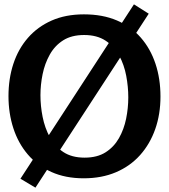

<svg xmlns="http://www.w3.org/2000/svg" viewBox="-20 -809 777 883"><path d="M365 11Q281 11 216.5 -18Q152 -47 108 -98.5Q64 -150 41.5 -219Q19 -288 19 -367Q19 -447 41.5 -515.5Q64 -584 108.5 -635Q153 -686 217.5 -714.5Q282 -743 366 -743Q452 -743 517.5 -715Q583 -687 627.5 -636Q672 -585 695 -516Q718 -447 718 -365Q718 -284 694 -215.5Q670 -147 624.5 -96Q579 -45 513.5 -17Q448 11 365 11ZM369 -84Q427 -84 465.5 -108.5Q504 -133 527 -173.5Q550 -214 560 -263Q570 -312 570 -361Q570 -410 560.5 -460.5Q551 -511 528 -553.5Q505 -596 465.5 -622Q426 -648 367 -648Q309 -648 270.5 -623.5Q232 -599 209 -558Q186 -517 176 -468Q166 -419 166 -371Q166 -322 176 -271.5Q186 -221 209 -178.5Q232 -136 271 -110Q310 -84 369 -84ZM143 54 74 13 596 -789 664 -746Z"/></svg>

Font: Rosario Light
Style: Bold
Weight: 700
Version: Version 1.101; ttfautohint (v1.8.1.43-b0c9)